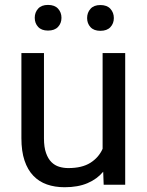

<svg xmlns="http://www.w3.org/2000/svg" viewBox="-20 -763 608 793"><path d="M406.2 -53.7Q380.9 -23.4 341.6 -6.6Q302.2 10.3 247.1 10.3Q206.5 10.3 173.8 -1.2Q141.1 -12.7 117.7 -37.1Q94.2 -61.5 81.3 -99.9Q68.4 -138.2 68.4 -192.4V-543.9H161.6V-191.4Q161.6 -154.8 170.2 -130.9Q178.7 -106.9 192.6 -93.3Q206.5 -79.6 224.6 -74.2Q242.7 -68.8 262.2 -68.8Q318.8 -68.8 353.3 -90.6Q387.7 -112.3 403.8 -148.4V-543.9H497.1V0H408.2ZM123.5 -689.5Q123.5 -711.9 137.5 -727.3Q151.4 -742.7 178.2 -742.7Q205.6 -742.7 219.7 -727.3Q233.9 -711.9 233.9 -689.5Q233.9 -667 219.7 -651.9Q205.6 -636.7 178.2 -636.7Q151.4 -636.7 137.5 -651.9Q123.5 -667 123.5 -689.5ZM339.8 -688.5Q339.8 -710.9 353.8 -726.6Q367.7 -742.2 394.5 -742.2Q421.9 -742.2 436 -726.6Q450.2 -710.9 450.2 -688.5Q450.2 -666 436 -650.9Q421.9 -635.7 394.5 -635.7Q367.7 -635.7 353.8 -650.9Q339.8 -666 339.8 -688.5Z"/></svg>

Font: Roboto2
Style: Regular
Weight: 400
Designer: Google
Foundry: Google
Version: Version 2.000981-w3; 2014; ttfautohint (v1.1) -l 5 -r 24 -G 